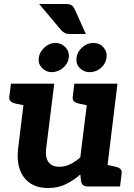

<svg xmlns="http://www.w3.org/2000/svg" viewBox="-20 -938 674 966"><path d="M222 8Q166 8 130 -17.5Q94 -43 79 -87.5Q64 -132 71 -189L111 -517H253L212 -189Q207 -146 224 -122.5Q241 -99 279 -99Q307 -99 333 -111.5Q359 -124 384 -146L430 -517H571L508 0H421Q393 0 388 -25L384 -60Q350 -30 310.5 -11Q271 8 222 8ZM486 0 513 -110 562 -99Q577 -96 585.5 -88Q594 -80 592 -65L584 0ZM133 -517 106 -407 57 -417Q42 -421 33.5 -428.5Q25 -436 27 -452L35 -517ZM452 -517 425 -407 376 -417Q360 -421 352 -428.5Q344 -436 346 -452L354 -517ZM326 -647Q322 -617 296.5 -596Q271 -575 240 -575Q211 -575 191 -596.5Q171 -618 175 -647Q179 -677 204 -699.5Q229 -722 258 -722Q289 -722 309.5 -700Q330 -678 326 -647ZM516 -648Q512 -617 487.5 -596Q463 -575 431 -575Q401 -575 381 -596Q361 -617 365 -648Q369 -678 394 -700Q419 -722 449 -722Q481 -722 500.5 -700Q520 -678 516 -648ZM177 -918H310Q332 -918 341.5 -910.5Q351 -903 357 -889L412 -767H332Q316 -767 307 -771.5Q298 -776 288 -786Z"/></svg>

Font: Aleo ExtraBold
Style: Italic
Weight: 800
Italic angle: -7°
Designer: Alessio Laiso
Foundry: Alessio Laiso
Version: Version 2.001;gftools[0.9.29]